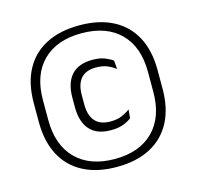

<svg xmlns="http://www.w3.org/2000/svg" viewBox="-98 -753 887 866"><g transform="rotate(-15 345.0 -319.5)"><path d="M345 11Q253 11 188.2 -23Q123.5 -57 89.8 -121.2Q56 -185.5 56 -276.5V-364Q56 -455 89.8 -518.8Q123.5 -582.5 188.2 -616.2Q253 -650 345 -650Q437 -650 501.5 -616.2Q566 -582.5 600 -518.8Q634 -455 634 -364V-276.5Q634 -185.5 600 -121.2Q566 -57 501.5 -23Q437 11 345 11ZM362 -156Q295.5 -156 263 -193Q230.5 -230 230.5 -298.5V-342.5Q230.5 -411 263.2 -447.8Q296 -484.5 362 -484.5Q395.5 -484.5 418.8 -475.2Q442 -466 455.5 -455.5L459 -415.5Q442.5 -428.5 420.8 -437.8Q399 -447 368 -447Q320.5 -447 297.5 -420.2Q274.5 -393.5 274.5 -343.5V-299Q274.5 -248.5 298 -221.5Q321.5 -194.5 369.5 -194.5Q401 -194.5 423 -204Q445 -213.5 461.5 -226L458 -186Q444 -174.5 420.2 -165.2Q396.5 -156 362 -156ZM345 -26Q460.5 -26 525.2 -91Q590 -156 590 -273.5V-367Q590 -484.5 525.2 -548.8Q460.5 -613 345 -613Q229.5 -613 164.5 -548.8Q99.5 -484.5 99.5 -367V-273.5Q99.5 -156 164.5 -91Q229.5 -26 345 -26Z"/></g></svg>

Font: Anek Kannada Medium Light
Style: Regular
Weight: 300
Version: Version 1.003